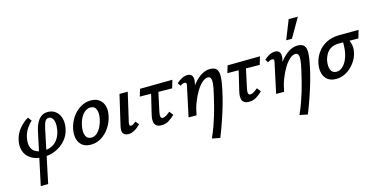

<svg xmlns="http://www.w3.org/2000/svg" viewBox="-91 -1200 3901 1978"><g transform="rotate(-15 1860.0 -211.0)"><path d="M141 289 259 -263Q267 -302 280 -332.5Q293 -363 311 -385Q329 -407 352.5 -418.5Q376 -430 406 -430Q446 -430 475.5 -412.5Q505 -395 523 -364.5Q541 -334 545.5 -295Q550 -256 540 -212Q527 -148 484.5 -98.5Q442 -49 380.5 -21Q319 7 247 7Q191 7 148.5 -9.5Q106 -26 78.5 -57Q51 -88 41.5 -131Q32 -174 43 -226Q57 -293 100.5 -345Q144 -397 196 -426L225 -386Q200 -366 171 -324Q142 -282 131 -223Q121 -166 134.5 -129Q148 -92 182 -74Q216 -56 265 -56Q321 -56 359.5 -77.5Q398 -99 421.5 -136.5Q445 -174 454 -223Q462 -268 457.5 -300.5Q453 -333 438.5 -351Q424 -369 402 -369Q380 -369 367.5 -353Q355 -337 348.5 -313Q342 -289 337 -267L220 289Z M751 11Q695 11 661 -16Q627 -43 615.5 -89Q604 -135 615 -192Q628 -257 664 -311Q700 -365 752.5 -397.5Q805 -430 866 -430Q920 -430 955 -404Q990 -378 1003 -333Q1016 -288 1003 -228Q990 -164 954 -109.5Q918 -55 866 -22Q814 11 751 11ZM774 -58Q809 -58 835.5 -81.5Q862 -105 880.5 -143Q899 -181 907 -222Q919 -281 904 -321Q889 -361 845 -361Q814 -361 786.5 -340.5Q759 -320 739.5 -283.5Q720 -247 711 -198Q699 -135 715.5 -96.5Q732 -58 774 -58Z M1153 6Q1131 6 1114.5 -3.5Q1098 -13 1092 -33.5Q1086 -54 1093 -87L1170 -418H1258L1187 -111Q1183 -93 1185.5 -82Q1188 -71 1202 -71Q1213 -71 1225 -78Q1237 -85 1255 -100L1284 -63Q1250 -29 1217 -11.5Q1184 6 1153 6Z M1507 6Q1470 6 1452 -9Q1434 -24 1430 -46Q1426 -68 1428.5 -90Q1431 -112 1435 -126L1503 -410H1579L1519 -133Q1516 -120 1514.5 -103.5Q1513 -87 1518.5 -75.5Q1524 -64 1539 -64Q1555 -64 1575 -76.5Q1595 -89 1618 -108L1650 -67Q1617 -35 1583 -14.5Q1549 6 1507 6ZM1365 -337 1388 -414 1734 -418 1709 -333Z M1971 272Q1999 208 2018.5 154Q2038 100 2053 50Q2068 0 2081 -52Q2094 -104 2108 -165Q2124 -232 2127.5 -271.5Q2131 -311 2122 -329Q2113 -347 2092 -347Q2063 -347 2031 -319Q1999 -291 1969.5 -242.5Q1940 -194 1916 -132Q1892 -70 1880 0H1817Q1841 -107 1877.5 -186.5Q1914 -266 1957 -319Q2000 -372 2045.5 -398.5Q2091 -425 2134 -425Q2184 -425 2205 -400.5Q2226 -376 2224.5 -323Q2223 -270 2204 -183Q2190 -115 2169.5 -42.5Q2149 30 2121.5 111.5Q2094 193 2056 289ZM1795 0 1864 -323Q1866 -329 1866 -336.5Q1866 -344 1862 -349.5Q1858 -355 1846 -355Q1834 -355 1821.5 -349.5Q1809 -344 1799 -337L1778 -369Q1806 -395 1836 -410Q1866 -425 1894 -425Q1920 -425 1934.5 -412.5Q1949 -400 1952.5 -378.5Q1956 -357 1950 -330L1880 0Z M2441 6Q2404 6 2386 -9Q2368 -24 2364 -46Q2360 -68 2362.5 -90Q2365 -112 2369 -126L2437 -410H2513L2453 -133Q2450 -120 2448.5 -103.5Q2447 -87 2452.5 -75.5Q2458 -64 2473 -64Q2489 -64 2509 -76.5Q2529 -89 2552 -108L2584 -67Q2551 -35 2517 -14.5Q2483 6 2441 6ZM2299 -337 2322 -414 2668 -418 2643 -333Z M2905 272Q2933 208 2952.5 154Q2972 100 2987 50Q3002 0 3015 -52Q3028 -104 3042 -165Q3058 -232 3061.5 -271.5Q3065 -311 3056 -329Q3047 -347 3026 -347Q2997 -347 2965 -319Q2933 -291 2903.5 -242.5Q2874 -194 2850 -132Q2826 -70 2814 0H2751Q2775 -107 2811.5 -186.5Q2848 -266 2891 -319Q2934 -372 2979.5 -398.5Q3025 -425 3068 -425Q3118 -425 3139 -400.5Q3160 -376 3158.5 -323Q3157 -270 3138 -183Q3124 -115 3103.5 -42.5Q3083 30 3055.5 111.5Q3028 193 2990 289ZM2729 0 2798 -323Q2800 -329 2800 -336.5Q2800 -344 2796 -349.5Q2792 -355 2780 -355Q2768 -355 2755.5 -349.5Q2743 -344 2733 -337L2712 -369Q2740 -395 2770 -410Q2800 -425 2828 -425Q2854 -425 2868.5 -412.5Q2883 -400 2886.5 -378.5Q2890 -357 2884 -330L2814 0ZM2972 -507 3053 -711H3151L3033 -507Z M3367 11Q3311 11 3277 -16Q3243 -43 3231.5 -89Q3220 -135 3231 -192Q3244 -253 3280 -304Q3316 -355 3374.5 -385.5Q3433 -416 3510 -417L3720 -418L3695 -333Q3636 -334 3586.5 -334.5Q3537 -335 3489 -335Q3441 -335 3408 -318Q3375 -301 3355 -270Q3335 -239 3325 -198Q3314 -137 3330 -98.5Q3346 -60 3390 -60Q3425 -60 3452 -83.5Q3479 -107 3497.5 -144Q3516 -181 3524 -222Q3527 -234 3529 -253.5Q3531 -273 3532 -294.5Q3533 -316 3533 -334.5Q3533 -353 3531 -361L3586 -373Q3593 -353 3603 -329.5Q3613 -306 3618 -276Q3623 -246 3613 -202Q3606 -165 3584 -127Q3562 -89 3529.5 -58Q3497 -27 3456 -8Q3415 11 3367 11Z"/></g></svg>

Font: Ysabeau Office SemiBold
Style: Italic
Weight: 600
Italic angle: -12°
Designer: Christian Thalmann (Catharsis Fonts)
Version: Version 2.001;gftools[0.9.30]; featfreeze: tnum,lnum,ss02